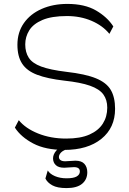

<svg xmlns="http://www.w3.org/2000/svg" viewBox="-20 -758 661 981"><path d="M308 8Q212 8 149.5 -25Q87 -58 56 -106L76 -144Q110 -102 174.5 -76Q239 -50 318 -50Q391 -50 437 -70.5Q483 -91 505.5 -126.5Q528 -162 528 -208Q528 -248 508 -275.5Q488 -303 440 -320Q392 -337 308 -346Q222 -356 169.5 -376Q117 -396 93 -433Q69 -470 69 -529Q69 -593 102 -640Q135 -687 193 -712.5Q251 -738 324 -738Q413 -738 470.5 -704.5Q528 -671 559 -623L539 -585Q505 -627 448 -651.5Q391 -676 322 -676Q244 -676 197 -656Q150 -636 129.5 -603Q109 -570 109 -531Q109 -491 127 -463Q145 -435 190.5 -418Q236 -401 319 -391Q416 -380 470 -358Q524 -336 546 -298.5Q568 -261 568 -202Q568 -105 498 -48.5Q428 8 308 8ZM320 203Q273 203 247.5 189Q222 175 212 154L224 113Q235 131 261 142Q287 153 320 153Q356 153 372 143.5Q388 134 388 118Q388 96 358 96Q346 96 333 97.5Q320 99 308 99Q279 99 265 85.5Q251 72 251 51Q251 31 267.5 11.5Q284 -8 327 -19L333 0Q302 10 291.5 21.5Q281 33 281 44Q281 54 289 60Q297 66 313 66Q325 66 339.5 64.5Q354 63 365 63Q397 63 411.5 79.5Q426 96 426 122Q426 159 399.5 181Q373 203 320 203Z"/></svg>

Font: Savate ExtraLight
Style: Regular
Weight: 200
Designer: Max Esnée
Foundry: Plomb Type
Version: Version 2.000